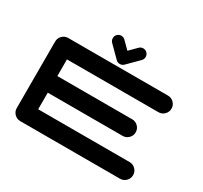

<svg xmlns="http://www.w3.org/2000/svg" viewBox="-181 -1169 1497 1418"><g transform="rotate(30 567.0 -460.0)"><path d="M992.2 -142.1Q1021.5 -142.1 1042.2 -121.3Q1063 -100.6 1063 -71.3Q1063 -42 1042.2 -21Q1021.5 0 992.2 0H141.6Q112.3 0 91.6 -21Q70.8 -42 70.8 -71.3V-638.2Q70.8 -667.5 91.6 -688.2Q112.3 -709 141.6 -709H992.2Q1021.5 -709 1042.2 -688.2Q1063 -667.5 1063 -638.2Q1063 -608.9 1042.2 -588.1Q1021.5 -567.4 992.2 -567.4H212.4V-425.3H850.6Q879.9 -425.3 900.6 -404.5Q921.4 -383.8 921.4 -354.5Q921.4 -325.2 900.6 -304.4Q879.9 -283.7 850.6 -283.7H212.4V-142.1ZM707 -873Q707 -853.5 693.4 -839.8L600.1 -746.6Q586.4 -732.9 566.9 -732.9Q547.4 -732.9 533.7 -746.6L440.4 -839.8Q426.8 -853.5 426.8 -873Q426.8 -892.6 440.4 -906.2Q454.1 -919.9 473.1 -919.9Q492.7 -919.9 506.3 -906.2L566.9 -845.7L627.4 -906.2Q641.1 -919.9 660.6 -919.9Q679.7 -919.9 693.4 -906.2Q707 -892.6 707 -873Z"/></g></svg>

Font: Robtronika
Style: Regular
Weight: 400
Designer: GGBot
Version: 1.00